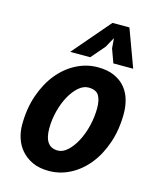

<svg xmlns="http://www.w3.org/2000/svg" viewBox="-113 -808 721 898"><g transform="rotate(15 248.0 -359.0)"><path d="M34 -162Q34 -241 56.5 -306Q79 -371 116.5 -417Q154 -463 203.5 -488.5Q253 -514 307 -514Q355 -514 388 -499Q421 -484 441.5 -459Q462 -434 471 -402Q480 -370 480 -336Q480 -258 458 -193.5Q436 -129 399 -83Q362 -37 313 -11.5Q264 14 210 14Q163 14 130 -1.5Q97 -17 75.5 -42Q54 -67 44 -98.5Q34 -130 34 -162ZM161 -179Q161 -89 226 -89Q250 -89 273 -110Q296 -131 314 -165Q332 -199 342.5 -242Q353 -285 353 -328Q353 -368 339.5 -389.5Q326 -411 289 -411Q265 -411 242 -391Q219 -371 201 -338.5Q183 -306 172 -264Q161 -222 161 -179ZM319 -732H401L468 -550H372L348 -616L344 -665L317 -616L260 -550H163Z"/></g></svg>

Font: PT Sans
Style: Bold Italic
Weight: 700
Italic angle: -12°
Designer: A.Korolkova, O.Umpeleva, V.Yefimov
Foundry: ParaType Ltd
Version: Version 2.003W OFL